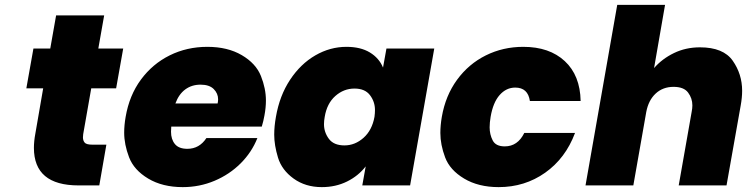

<svg xmlns="http://www.w3.org/2000/svg" viewBox="-20 -760 3062 787"><path d="M416 -167 387 0H302Q119 0 119 -154Q119 -181 125 -213L157 -398H88L117 -561H186L210 -697H407L383 -561H485L456 -398H354L321 -210Q320 -203 320 -197Q320 -184 327 -175.5Q334 -167 359 -167Z M1064 -287Q1060 -264 1053 -241H682Q681 -230 681 -220Q681 -189 697 -169.5Q713 -150 748 -150Q797 -150 826 -194H1035Q1012 -136 966.5 -90.5Q921 -45 859.5 -19Q798 7 729 7Q646 7 587.5 -28Q529 -63 509 -115.5Q489 -168 489 -216Q489 -247 495 -281Q510 -369 557.5 -433.5Q605 -498 675.5 -533Q746 -568 830 -568Q913 -568 971 -534Q1029 -500 1049.5 -448.5Q1070 -397 1070 -348Q1070 -319 1064 -287ZM872 -336Q874 -345 874 -353Q874 -377 856 -395Q838 -413 802 -413Q766 -413 739.5 -393.5Q713 -374 699 -336Z M1111 -281Q1126 -368 1169 -433Q1212 -498 1272.5 -533Q1333 -568 1400 -568Q1458 -568 1496 -545Q1534 -522 1550 -483L1564 -561H1760L1661 0H1465L1479 -78Q1449 -39 1402.5 -16Q1356 7 1299 7Q1232 7 1183.5 -28Q1135 -63 1119.5 -114Q1104 -165 1104 -208Q1104 -242 1111 -281ZM1515 -281Q1517 -296 1517 -309Q1517 -343 1496.5 -370Q1476 -397 1433 -397Q1389 -397 1354.5 -366.5Q1320 -336 1311 -281Q1308 -265 1308 -251Q1308 -218 1328 -191Q1348 -164 1392 -164Q1435 -164 1470 -195Q1505 -226 1515 -281Z M1791 -281Q1806 -368 1853.5 -433Q1901 -498 1971.5 -533Q2042 -568 2125 -568Q2232 -568 2295 -509.5Q2358 -451 2360 -346H2152Q2144 -401 2092 -401Q2055 -401 2028 -370.5Q2001 -340 1991 -281Q1987 -257 1987 -238Q1987 -209 1999.5 -184.5Q2012 -160 2049 -160Q2102 -160 2129 -215H2337Q2298 -111 2214.5 -52Q2131 7 2024 7Q1941 7 1882.5 -28Q1824 -63 1804.5 -115Q1785 -167 1785 -215Q1785 -246 1791 -281Z M2849 -566Q2945 -566 2983.5 -511Q3022 -456 3022 -388Q3022 -360 3016 -327L2958 0H2762L2815 -301Q2818 -316 2818 -328Q2818 -357 2800.5 -380.5Q2783 -404 2741 -404Q2697 -404 2667.5 -376.5Q2638 -349 2629 -301L2576 0H2380L2510 -740H2706L2661 -481Q2694 -519 2742.5 -542.5Q2791 -566 2849 -566Z"/></svg>

Font: Fz Poppins ExtBd
Style: Italic
Weight: 800
Italic angle: -10°
Designer: Ninad Kale (Devanagari), Jonny Pinhorn (Latin)
Foundry: Indian Type Foundry
Version: Vit hóa bi Vntype.Com & FontZin.Com